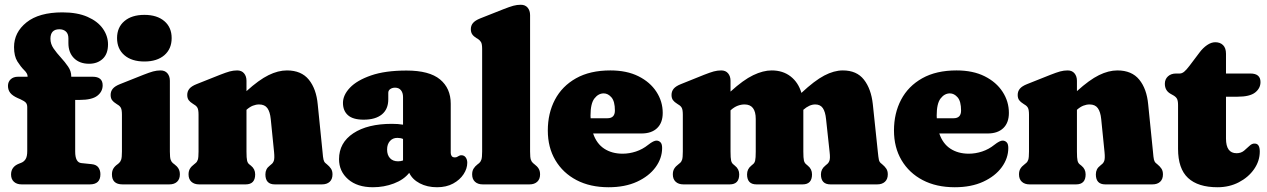

<svg xmlns="http://www.w3.org/2000/svg" viewBox="-20 -775 5326 807"><path d="M296 -138Q296 -92 322 -89.5L365.5 -85Q385 -83 393.5 -71.2Q402 -59.5 402 -42.5Q402 0 357.5 0H71Q50.5 0 38.5 -11Q26.5 -22 26.5 -41.5Q26.5 -74 59.5 -87L68.5 -90.5Q80.5 -95 87.5 -106Q94.5 -117 94.5 -140V-324.5Q94.5 -336.5 88.8 -343.2Q83 -350 65.5 -358L55 -362.5Q32.5 -372.5 23 -384.8Q13.5 -397 13.5 -414Q13.5 -431 25 -441.8Q36.5 -452.5 56 -452.5H96V-454.5Q96 -466 81.8 -480Q67.5 -494 53.2 -516.5Q39 -539 39 -577Q39 -639 91.5 -681Q144 -723 242.5 -723Q305 -723 347.8 -704.2Q390.5 -685.5 412.2 -654.8Q434 -624 434 -588.5Q434 -548.5 411.8 -527.8Q389.5 -507 354.5 -507Q314.5 -507 291 -530.5Q267.5 -554 267.5 -594V-614Q267.5 -633 257 -642.5Q246.5 -652 229.5 -652Q192 -652 192 -612Q192 -590.5 205.2 -571.2Q218.5 -552 235.8 -533.2Q253 -514.5 266.2 -495.2Q279.5 -476 279.5 -454V-452.5H369Q411.5 -452.5 411.5 -416.5Q411.5 -390 389 -372.5Q366.5 -355 314.5 -355H296ZM587 -516.5Q533.5 -516.5 502.8 -543Q472 -569.5 472 -615Q472 -660 502.8 -686.2Q533.5 -712.5 587 -712.5Q640 -712.5 670.8 -686.2Q701.5 -660 701.5 -615Q701.5 -569.5 670.8 -543Q640 -516.5 587 -516.5ZM694 -435.5V-138Q694 -113 697.2 -103.8Q700.5 -94.5 706.5 -89.5L713 -84.5Q724 -76.5 730 -66.5Q736 -56.5 736 -42Q736 -22 724.2 -11Q712.5 0 691.5 0H495Q450.5 0 450.5 -42Q450.5 -56.5 456.5 -66.5Q462.5 -76.5 474 -84.5L480 -89.5Q486 -94.5 489.2 -103.8Q492.5 -113 492.5 -138V-292.5Q492.5 -313.5 488 -321.8Q483.5 -330 474.5 -335L468.5 -339Q457 -346 451 -354.2Q445 -362.5 445 -376Q445 -391 454 -402Q463 -413 484.5 -421.5L582.5 -460.5Q608 -470.5 623.5 -474.8Q639 -479 655 -479Q673.5 -479 683.8 -466.8Q694 -454.5 694 -435.5Z M1016 -435.5V-392Q1068.5 -439.5 1108.8 -459.2Q1149 -479 1186 -479Q1246.5 -479 1278 -440.2Q1309.5 -401.5 1315.5 -336L1335.5 -138Q1337.5 -113 1339.8 -103.8Q1342 -94.5 1348 -89.5L1354 -84.5Q1365 -75.5 1371.2 -66Q1377.5 -56.5 1377.5 -42Q1377.5 -22 1365.8 -11Q1354 0 1333 0H1135Q1095.5 0 1095.5 -42Q1095.5 -65 1113.5 -78.5L1120.5 -84.5Q1127.5 -89.5 1131 -99.5Q1134.5 -109.5 1132 -135.5L1118 -274.5Q1115 -305 1103.8 -320.5Q1092.5 -336 1069 -336Q1056 -336 1042.8 -330.8Q1029.5 -325.5 1016 -313.5V-138Q1016 -110.5 1018.5 -100Q1021 -89.5 1027.5 -84.5L1035 -78.5Q1052.5 -64.5 1052.5 -42Q1052.5 0 1012.5 0H817Q796.5 0 784.5 -11Q772.5 -22 772.5 -42Q772.5 -56.5 778.5 -66.2Q784.5 -76 796 -84.5L802 -89.5Q808.5 -94.5 811.5 -103.8Q814.5 -113 814.5 -138V-292.5Q814.5 -313.5 810 -321.8Q805.5 -330 796.5 -335L790.5 -339Q779 -346 773 -354.2Q767 -362.5 767 -376Q767 -391 776 -402Q785 -413 806.5 -421.5L904.5 -460.5Q930 -470.5 945.5 -474.8Q961 -479 977 -479Q995.5 -479 1005.8 -466.8Q1016 -454.5 1016 -435.5Z M1405 -106Q1405 -175 1465 -214.8Q1525 -254.5 1627 -254.5Q1653.5 -254.5 1674 -251V-367Q1674 -385 1665.2 -395.8Q1656.5 -406.5 1640.5 -406.5Q1629 -406.5 1620.5 -400.8Q1612 -395 1612 -385V-357.5Q1612 -316 1585 -294Q1558 -272 1508.5 -272Q1463.5 -272 1442.5 -290.8Q1421.5 -309.5 1421.5 -342.5Q1421.5 -375.5 1451 -406.5Q1480.5 -437.5 1539.8 -458Q1599 -478.5 1688.5 -478.5Q1784.5 -478.5 1829.5 -441.2Q1874.5 -404 1874.5 -339V-132.5Q1874.5 -125.5 1878.2 -119.5Q1882 -113.5 1891.5 -113.5Q1897 -113.5 1900.2 -115Q1903.5 -116.5 1906.5 -118.5Q1909 -120 1912 -121.2Q1915 -122.5 1919 -122.5Q1931 -122.5 1937.5 -113.2Q1944 -104 1944 -91Q1944 -66.5 1928.5 -42.8Q1913 -19 1884.5 -3.5Q1856 12 1817 12Q1775.5 12 1744.2 -4.5Q1713 -21 1700 -48.5Q1677 -19.5 1635.5 -3.8Q1594 12 1547.5 12Q1481.5 12 1443.2 -21.5Q1405 -55 1405 -106ZM1607 -146.5Q1607 -123.5 1619.2 -110.2Q1631.5 -97 1653 -97Q1664 -97 1674 -100.5V-191Q1663.5 -195.5 1650 -195.5Q1630.5 -195.5 1618.8 -182Q1607 -168.5 1607 -146.5Z M2208 -711.5V-138Q2208 -113 2211.2 -103.8Q2214.5 -94.5 2220.5 -89.5L2226.5 -84.5Q2238 -76 2244 -66.2Q2250 -56.5 2250 -42Q2250 -22 2238 -11Q2226 0 2205.5 0H2009Q1988.5 0 1976.5 -11Q1964.5 -22 1964.5 -42Q1964.5 -56.5 1970.5 -66.2Q1976.5 -76 1987.5 -84.5L1994 -89.5Q2000 -94.5 2003.2 -103.8Q2006.5 -113 2006.5 -138V-569Q2006.5 -590 2001.8 -598Q1997 -606 1988.5 -611.5L1982.5 -615Q1971 -622 1965 -630.5Q1959 -639 1959 -652.5Q1959 -667.5 1968 -678.2Q1977 -689 1998 -697.5L2096.5 -736.5Q2122 -746.5 2137.5 -750.8Q2153 -755 2169 -755Q2187.5 -755 2197.8 -742.8Q2208 -730.5 2208 -711.5Z M2765.5 -300.5Q2765.5 -259 2742 -236.5Q2718.5 -214 2676.5 -214H2473Q2487.5 -171 2519.8 -150Q2552 -129 2597 -129Q2625 -129 2653 -138.2Q2681 -147.5 2704 -166Q2728 -185 2740.5 -184Q2749.5 -183.5 2756.2 -176.8Q2763 -170 2763 -153Q2763 -110 2735.5 -72.2Q2708 -34.5 2657.5 -11.2Q2607 12 2538 12Q2460.5 12 2403.2 -18Q2346 -48 2314.2 -101.8Q2282.5 -155.5 2282.5 -226.5Q2282.5 -299 2312.5 -356Q2342.5 -413 2401.2 -446Q2460 -479 2545.5 -479Q2614.5 -479 2663.5 -454.5Q2712.5 -430 2739 -389.2Q2765.5 -348.5 2765.5 -300.5ZM2462 -289Q2462 -283.5 2462.5 -278H2533Q2564.5 -278 2564.5 -310.5Q2564.5 -349 2550 -365.8Q2535.5 -382.5 2517.5 -382.5Q2495 -382.5 2478.5 -361.2Q2462 -340 2462 -289Z M3050.5 -435.5V-390Q3104 -439 3145.8 -459Q3187.5 -479 3223.5 -479Q3270.5 -479 3303 -453.8Q3335.5 -428.5 3348.5 -384.5Q3403.5 -436 3444.5 -457.5Q3485.5 -479 3522.5 -479Q3581 -479 3611.2 -440.2Q3641.5 -401.5 3648.5 -337.5L3669.5 -138Q3672 -113 3674 -103.8Q3676 -94.5 3682 -89.5L3688 -84.5Q3699 -75.5 3705.2 -66Q3711.5 -56.5 3711.5 -42Q3711.5 -22 3699.5 -11Q3687.5 0 3667 0H3470.5Q3430.5 0 3430.5 -42Q3430.5 -64 3448.5 -78.5L3455.5 -84.5Q3462.5 -89.5 3466.2 -99.5Q3470 -109.5 3467 -135.5L3452 -274.5Q3449 -305 3438.5 -320.5Q3428 -336 3406.5 -336Q3382 -336 3356.5 -313.5V-138Q3356.5 -110.5 3359 -100.2Q3361.5 -90 3368.5 -84.5L3375.5 -78.5Q3393 -64.5 3393 -42Q3393 0 3353.5 0H3159.5Q3120 0 3120 -42Q3120 -64.5 3137.5 -78.5L3144.5 -84.5Q3151.5 -89.5 3154 -100Q3156.5 -110.5 3156.5 -138V-275Q3156.5 -336 3109.5 -336Q3095 -336 3080.5 -330.5Q3066 -325 3052 -312.5L3050.5 -311V-138Q3050.5 -110.5 3053 -100Q3055.5 -89.5 3062 -84.5L3069 -78.5Q3087 -64.5 3087 -42Q3087 0 3047 0H2852.5Q2832 0 2820 -11Q2808 -22 2808 -42Q2808 -56.5 2814 -66.2Q2820 -76 2831.5 -84.5L2837.5 -89.5Q2844 -94.5 2847 -103.8Q2850 -113 2850 -138V-292.5Q2850 -313.5 2845.5 -321.8Q2841 -330 2832 -335L2826 -339Q2814.5 -346 2808.5 -354.2Q2802.5 -362.5 2802.5 -376Q2802.5 -391 2811.5 -402Q2820.5 -413 2842 -421.5L2939 -460.5Q2964.5 -470.5 2980 -474.8Q2995.5 -479 3011.5 -479Q3030 -479 3040.2 -466.8Q3050.5 -454.5 3050.5 -435.5Z M4220.5 -300.5Q4220.5 -259 4197 -236.5Q4173.5 -214 4131.5 -214H3928Q3942.5 -171 3974.8 -150Q4007 -129 4052 -129Q4080 -129 4108 -138.2Q4136 -147.5 4159 -166Q4183 -185 4195.5 -184Q4204.5 -183.5 4211.2 -176.8Q4218 -170 4218 -153Q4218 -110 4190.5 -72.2Q4163 -34.5 4112.5 -11.2Q4062 12 3993 12Q3915.5 12 3858.2 -18Q3801 -48 3769.2 -101.8Q3737.5 -155.5 3737.5 -226.5Q3737.5 -299 3767.5 -356Q3797.5 -413 3856.2 -446Q3915 -479 4000.5 -479Q4069.5 -479 4118.5 -454.5Q4167.5 -430 4194 -389.2Q4220.5 -348.5 4220.5 -300.5ZM3917 -289Q3917 -283.5 3917.5 -278H3988Q4019.5 -278 4019.5 -310.5Q4019.5 -349 4005 -365.8Q3990.5 -382.5 3972.5 -382.5Q3950 -382.5 3933.5 -361.2Q3917 -340 3917 -289Z M4506.5 -435.5V-392Q4559 -439.5 4599.2 -459.2Q4639.5 -479 4676.5 -479Q4737 -479 4768.5 -440.2Q4800 -401.5 4806 -336L4826 -138Q4828 -113 4830.2 -103.8Q4832.5 -94.5 4838.5 -89.5L4844.5 -84.5Q4855.5 -75.5 4861.8 -66Q4868 -56.5 4868 -42Q4868 -22 4856.2 -11Q4844.5 0 4823.5 0H4625.5Q4586 0 4586 -42Q4586 -65 4604 -78.5L4611 -84.5Q4618 -89.5 4621.5 -99.5Q4625 -109.5 4622.5 -135.5L4608.5 -274.5Q4605.5 -305 4594.2 -320.5Q4583 -336 4559.5 -336Q4546.5 -336 4533.2 -330.8Q4520 -325.5 4506.5 -313.5V-138Q4506.5 -110.5 4509 -100Q4511.5 -89.5 4518 -84.5L4525.5 -78.5Q4543 -64.5 4543 -42Q4543 0 4503 0H4307.5Q4287 0 4275 -11Q4263 -22 4263 -42Q4263 -56.5 4269 -66.2Q4275 -76 4286.5 -84.5L4292.5 -89.5Q4299 -94.5 4302 -103.8Q4305 -113 4305 -138V-292.5Q4305 -313.5 4300.5 -321.8Q4296 -330 4287 -335L4281 -339Q4269.5 -346 4263.5 -354.2Q4257.5 -362.5 4257.5 -376Q4257.5 -391 4266.5 -402Q4275.5 -413 4297 -421.5L4395 -460.5Q4420.5 -470.5 4436 -474.8Q4451.5 -479 4467.5 -479Q4486 -479 4496.2 -466.8Q4506.5 -454.5 4506.5 -435.5Z M4908.5 -376 4900.5 -380.5Q4876 -394 4876 -423Q4876 -442 4889 -454Q4902 -466 4923 -466H4938.5Q4947.5 -466 4956.8 -473.2Q4966 -480.5 4980 -499L5021.5 -554Q5036 -573.5 5053.5 -585.5Q5071 -597.5 5088 -597.5Q5108.5 -597.5 5120.8 -585.2Q5133 -573 5133 -549V-466H5235.5Q5278 -466 5278 -430Q5278 -404 5255.5 -386.2Q5233 -368.5 5181 -368.5H5133V-192.5Q5133 -131 5177.5 -131Q5196 -131 5208.8 -141.5Q5221.5 -152 5232 -162.2Q5242.5 -172.5 5254.5 -171.5Q5275 -171 5275 -138Q5275 -98.5 5251.2 -64.2Q5227.5 -30 5187.2 -9Q5147 12 5097.5 12Q5015.5 12 4973.5 -27Q4931.5 -66 4931.5 -149.5V-333.5Q4931.5 -353 4926.2 -361.2Q4921 -369.5 4908.5 -376Z"/></svg>

Font: Fraunces 72pt S100 Black
Style: Regular
Weight: 900
Version: Version 1.000; ttfautohint (v1.8.3)